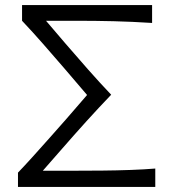

<svg xmlns="http://www.w3.org/2000/svg" viewBox="-20 -733 679 753"><path d="M50.5 0V-56Q76.5 -83 109 -119Q141.5 -155 175.2 -193Q209 -231 238 -264L321.5 -360.5L230.5 -467Q189 -515 148.8 -561Q108.5 -607 66.5 -651.5V-713H576.5V-643Q498.5 -648 425.8 -649.8Q353 -651.5 288 -651.5H160.5L236.5 -562.5Q279.5 -512.5 324.8 -461.2Q370 -410 416 -361.5Q367 -310.5 318.2 -256.5Q269.5 -202.5 225.5 -152L148 -63.5H279.5Q325.5 -63.5 381.5 -64Q437.5 -64.5 492.5 -66.5Q547.5 -68.5 589 -72V0Z"/></svg>

Font: Commissioner Flair Light
Style: Regular
Weight: 300
Designer: Kostas Bartsokas
Foundry: Kostas Bartsokas
Version: Version 1.000; ttfautohint (v1.8.3)